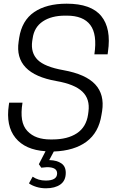

<svg xmlns="http://www.w3.org/2000/svg" viewBox="-20 -811 641 1042"><path d="M286.1 -371.1Q55.2 -411.6 81.1 -585L84 -605Q98.6 -699.7 165.5 -745.4Q232.4 -791 341.8 -791Q474.6 -791 529.5 -723.9Q584.5 -656.7 565.9 -529.8L564 -516.1H492.2Q508.3 -624.5 470.2 -675.3Q432.1 -726.1 342.8 -726.1H333Q259.3 -726.1 212.4 -694.8Q165.5 -663.6 157.2 -603L154.8 -587.9Q146 -524.4 184.3 -486.3Q222.7 -448.2 324.2 -430.2Q445.8 -408.2 496.8 -353Q547.9 -297.9 534.2 -208L530.8 -188Q516.1 -91.8 449.5 -42.2Q382.8 7.3 272 11.2L247.1 58.1H251Q287.6 59.1 312.3 75.2Q336.9 91.3 336.9 127Q336.9 169.4 307.6 190.2Q278.3 210.9 229 210.9Q201.7 210.9 176.8 203.1Q151.9 195.3 137.2 184.1L157.2 147.9Q187.5 168.9 228 168.9Q290 168.9 290 129.9Q290 96.2 234.9 96.2L204.1 99.1L190.9 80.1L227.1 9.8Q116.7 2.4 64 -62.7Q11.2 -127.9 27.8 -240.2L29.8 -253.9H102.1Q93.3 -199.7 99.6 -161.9Q106 -124 128.4 -100.1Q150.9 -76.2 182.1 -65.2Q213.4 -54.2 253.9 -54.2H264.2Q346.7 -54.2 397.5 -87.9Q448.2 -121.6 458 -189.9L460 -205.1Q469.2 -273.4 427 -313.7Q384.8 -354 286.1 -371.1Z"/></svg>

Font: Cooper Hewitt
Style: Book Italic
Weight: 706
Designer: Village Type and Design LLC
Foundry: Cooper Hewitt Smithsonian Design Museum
Version: 1.000